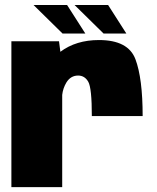

<svg xmlns="http://www.w3.org/2000/svg" viewBox="-20 -764 640 784"><path d="M355 -290Q355 -404.5 340.5 -430Q326 -455.5 299 -455.5Q268.5 -455.5 251 -427Q237 -403.5 234 -376.5V0H26.5V-595.5H221L226.5 -552.5Q290.5 -600.5 384 -600.5Q503.5 -600.5 533 -522.2Q562.5 -444 562.5 -290ZM403 -627 284.5 -743.5H421.5L496 -627ZM235.5 -627 117 -743.5H254L328.5 -627Z"/></svg>

Font: Anybody Black
Style: Regular
Weight: 900
Designer: Tyler Finck
Foundry: Etcetera Type Company
Version: Version 1.010; ttfautohint (v1.8.3) -l 8 -r 50 -G 200 -x 14 